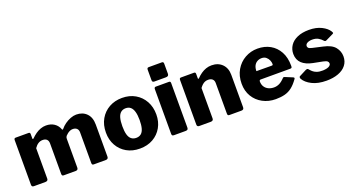

<svg xmlns="http://www.w3.org/2000/svg" viewBox="-48 -1347 3617 1962"><g transform="rotate(-20 1760.5 -366.0)"><path d="M72 0Q48 0 48 -23V-509Q48 -530 65 -530H206Q223 -530 223 -512V-464Q223 -458 226 -456.5Q229 -455 235 -460Q259 -484 284.5 -502Q310 -520 339 -530.5Q368 -541 398 -541Q450 -541 487 -516Q524 -491 540 -446Q542 -442 545.5 -443Q549 -444 553 -448Q574 -474 603 -494.5Q632 -515 664.5 -527.5Q697 -540 727 -540Q796 -540 838.5 -497Q881 -454 881 -376V-27Q881 0 853 0H724Q712 0 707.5 -5Q703 -10 703 -23V-355Q703 -383 687 -398Q671 -413 643 -413Q627 -413 612 -406.5Q597 -400 584.5 -390Q572 -380 562 -369Q557 -362 555 -355.5Q553 -349 553 -341V-27Q553 0 526 0H397Q386 0 381 -5Q376 -10 376 -23V-355Q376 -383 360.5 -398Q345 -413 316 -413Q290 -413 268 -399.5Q246 -386 226 -357V-26Q226 0 196 0H72Z M1223 10Q1142 10 1080.5 -25Q1019 -60 984.5 -121.5Q950 -183 950 -262Q950 -346 986 -408.5Q1022 -471 1084 -505.5Q1146 -540 1224 -540Q1306 -540 1367.5 -504Q1429 -468 1463.5 -405.5Q1498 -343 1498 -262Q1498 -183 1463 -121.5Q1428 -60 1366.5 -25Q1305 10 1223 10ZM1224 -106Q1256 -106 1277 -123Q1298 -140 1308 -176Q1318 -212 1318 -266Q1318 -321 1307.5 -357Q1297 -393 1276.5 -410.5Q1256 -428 1224 -428Q1193 -428 1171.5 -410.5Q1150 -393 1140 -357Q1130 -321 1130 -266Q1130 -211 1140 -175.5Q1150 -140 1171.5 -123Q1193 -106 1224 -106Z M1750 -27Q1750 -12 1743 -6Q1736 0 1720 0H1596Q1582 0 1577 -5.5Q1572 -11 1572 -23V-509Q1572 -530 1590 -530H1733Q1750 -530 1750 -511ZM1751 -611Q1751 -584 1720 -584H1595Q1581 -584 1576 -590Q1571 -596 1571 -608V-720Q1571 -742 1589 -742H1733Q1751 -742 1751 -722Z M1870 0Q1846 0 1846 -23V-509Q1846 -530 1863 -530H2005Q2022 -530 2022 -512V-464Q2022 -458 2025 -456.5Q2028 -455 2034 -460Q2057 -484 2083 -502Q2109 -520 2137.5 -530Q2166 -540 2198 -540Q2269 -540 2312.5 -496.5Q2356 -453 2356 -380V-27Q2356 0 2328 0H2199Q2187 0 2182.5 -5Q2178 -10 2178 -23V-355Q2178 -383 2161.5 -398Q2145 -413 2115 -413Q2097 -413 2081.5 -407Q2066 -401 2052 -388.5Q2038 -376 2024 -357V-26Q2024 0 1994 0H1870Z M2607 -216Q2607 -182 2622.5 -158Q2638 -134 2664.5 -121.5Q2691 -109 2724 -109Q2754 -109 2782 -122.5Q2810 -136 2842 -170Q2846 -174 2849 -174.5Q2852 -175 2861 -172L2943 -138Q2959 -131 2947 -116Q2912 -67 2876.5 -39.5Q2841 -12 2798 -1Q2755 10 2700 10Q2622 10 2559 -24Q2496 -58 2460 -118Q2424 -178 2424 -257Q2424 -342 2461.5 -406Q2499 -470 2561.5 -505Q2624 -540 2697 -540Q2775 -540 2834.5 -506.5Q2894 -473 2928.5 -410Q2963 -347 2963 -257Q2963 -245 2960.5 -239Q2958 -233 2946 -232H2621Q2615 -232 2611 -228Q2607 -224 2607 -216ZM2773 -326Q2783 -326 2786.5 -328.5Q2790 -331 2790 -340Q2790 -359 2781 -380.5Q2772 -402 2753 -418Q2734 -434 2705 -434Q2678 -434 2656 -421.5Q2634 -409 2622 -385Q2610 -361 2610 -327Z M3363 -385Q3347 -404 3321 -419.5Q3295 -435 3255 -435Q3224 -435 3202 -423.5Q3180 -412 3180 -390Q3180 -381 3188 -371.5Q3196 -362 3227 -355L3337 -330Q3426 -311 3462 -266Q3498 -221 3498 -165Q3498 -110 3467 -70.5Q3436 -31 3380.5 -10.5Q3325 10 3252 10Q3159 10 3096 -22Q3033 -54 3008 -99Q3004 -107 3004 -114.5Q3004 -122 3010 -126L3088 -166Q3100 -171 3106 -170Q3112 -169 3116 -164Q3129 -148 3145 -133.5Q3161 -119 3187 -109.5Q3213 -100 3253 -101Q3277 -102 3297 -107Q3317 -112 3328.5 -122Q3340 -132 3340 -147Q3340 -160 3329 -170Q3318 -180 3284 -187L3182 -207Q3106 -222 3065.5 -260Q3025 -298 3024 -362Q3024 -413 3051 -453.5Q3078 -494 3130.5 -517Q3183 -540 3257 -540Q3336 -540 3392.5 -511.5Q3449 -483 3472 -445Q3477 -438 3479.5 -430Q3482 -422 3472 -418L3390 -378Q3381 -374 3375 -376Q3369 -378 3363 -385Z"/></g></svg>

Font: Libre Franklin Thin ExtraBold
Style: Regular
Weight: 800
Version: Version 3.000